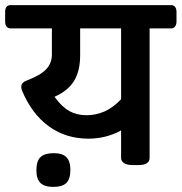

<svg xmlns="http://www.w3.org/2000/svg" viewBox="-51 -650 715 756"><path d="M0 0ZM644 -602.5V-565.9Q644 -553.2 638.4 -545.7Q632.8 -538.1 622.6 -538.1H538.1V-28.3Q538.1 0 493.2 0H471.7Q449.7 0 437.7 -7.6Q425.8 -15.1 425.8 -28.3V-136.2Q365.7 -104 297.4 -104Q208.5 -104 141.4 -152.6Q74.2 -201.2 35.6 -293.5Q32.7 -302.2 32.7 -308.1Q32.7 -316.9 37.8 -322.8Q43 -328.6 53.2 -332.5Q108.4 -353.5 130.9 -377.4Q153.3 -401.4 153.3 -435.1V-538.1H-8.8Q-19.5 -538.1 -25.1 -545.4Q-30.8 -552.7 -30.8 -565.9V-602.5Q-30.8 -629.9 -8.8 -629.9H622.6Q632.8 -629.9 638.4 -622.8Q644 -615.7 644 -602.5ZM425.8 -538.1H264.6V-432.6Q264.6 -370.6 240.5 -331.3Q216.3 -292 163.6 -269Q192.4 -229 222.2 -212.6Q252 -196.3 289.1 -196.3Q326.2 -196.3 359.6 -210.7Q393.1 -225.1 425.8 -259.3ZM92.3 21Q92.3 -16.6 108.9 -31.7Q125.5 -46.9 160.2 -46.9Q194.8 -46.9 210.4 -31.2Q226.1 -15.6 226.1 19Q226.1 54.7 210.4 70.3Q194.8 85.9 158.2 85.9Q124 85.9 108.2 70.3Q92.3 54.7 92.3 21Z"/></svg>

Font: Jaldi
Style: Bold
Weight: 400
Designer: Pablo Cosgaya and Nicolas Silva
Foundry: Omnibus-Type
Version: Version 1.007